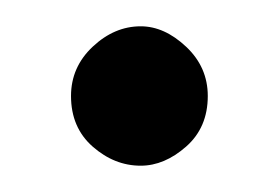

<svg xmlns="http://www.w3.org/2000/svg" viewBox="-20 -126 208 146"><path d="M34 -53Q34 -75 50.5 -90.5Q67 -106 87 -106Q105 -106 121.5 -90.5Q138 -75 138 -53Q138 -29 121.5 -14.5Q105 0 87 0Q67 0 50.5 -14.5Q34 -29 34 -53Z"/></svg>

Font: Josefin Sans Thin
Style: Regular
Weight: 400
Version: Version 2.000